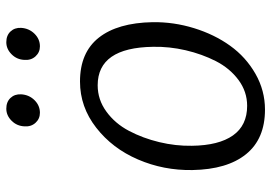

<svg xmlns="http://www.w3.org/2000/svg" viewBox="-143 -689 840 594"><g transform="rotate(-90 277.0 -392.0)"><path d="M430.7 -688.5Q412.1 -688.5 399.7 -702.1Q387.2 -715.8 388.7 -736.3Q389.6 -759.8 406 -776.1Q422.4 -792.5 443.4 -792.5Q464.4 -792.5 476.6 -779.5Q488.8 -766.6 487.8 -746.6Q486.3 -722.2 469.7 -705.3Q453.1 -688.5 430.7 -688.5ZM225.1 -688.5Q206.5 -688.5 194.1 -702.1Q181.6 -715.8 183.1 -736.3Q184.1 -759.8 200.4 -776.1Q216.8 -792.5 237.8 -792.5Q258.8 -792.5 271 -779.5Q283.2 -766.6 282.2 -746.6Q280.8 -722.2 264.2 -705.3Q247.6 -688.5 225.1 -688.5ZM234.9 7.8Q144.5 7.8 97.2 -50.5Q49.8 -108.9 47.9 -216.8Q46.4 -305.7 80.6 -385Q114.7 -464.4 179 -514.4Q243.2 -564.5 321.8 -564.5Q411.6 -564.5 457.5 -506.3Q503.4 -448.2 505.4 -339.8Q506.3 -274.4 486.8 -211.4Q467.3 -148.4 432.4 -99.9Q397.5 -51.3 345.7 -21.7Q293.9 7.8 234.9 7.8ZM246.6 -47.4Q290.5 -47.4 326.7 -74.2Q362.8 -101.1 384.8 -144Q406.7 -187 418.5 -237.5Q430.2 -288.1 429.2 -338.4Q426.8 -509.8 310.1 -509.8Q265.6 -509.8 228.8 -482.9Q191.9 -456.1 169.2 -413.1Q146.5 -370.1 134.3 -319.3Q122.1 -268.6 123 -218.3Q124 -135.3 155 -91.3Q186 -47.4 246.6 -47.4Z"/></g></svg>

Font: HaufeMerriweatherSansLt
Style: Italic
Weight: 300
Designer: Eben Sorkin ( eben@eyebytes.com )
Foundry: Eben Sorkin
Version: Version 1.56